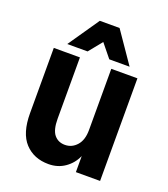

<svg xmlns="http://www.w3.org/2000/svg" viewBox="-136 -827 816 932"><g transform="rotate(20 272.5 -360.5)"><path d="M222 9Q146 9 100 -40.5Q54 -90 54 -193V-530H189V-214Q189 -156 209.5 -131Q230 -106 265 -106Q301 -106 326 -134Q351 -162 351 -214V-530H486V0H361V-83Q343 -42 306.5 -16.5Q270 9 222 9ZM219 -730H321L431 -570H326L270 -639L214 -570H109Z"/></g></svg>

Font: 
Style: 㨦
Weight: 700
Designer: A.Korolkova, Vitaly Kuzmin
Foundry: ParaType Ltd
Version: Version 2.000